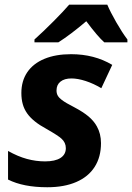

<svg xmlns="http://www.w3.org/2000/svg" viewBox="-20 -786 561 816"><path d="M14.2 -22.9V-144.5Q55.7 -121.1 94.2 -110.6Q132.8 -100.1 171.4 -100.1Q214.4 -100.1 237.1 -114.7Q259.8 -129.4 259.8 -156.2Q259.8 -180.2 241.2 -196.8Q228.5 -209 177.2 -238.3Q120.6 -268.6 95.7 -303.7Q82.5 -322.3 76.7 -343.5Q70.8 -364.7 70.8 -390.6Q70.8 -441.9 95.9 -479Q121.1 -516.1 168.7 -535.9Q216.3 -555.7 282.2 -555.7Q380.9 -555.7 457 -510.3L410.6 -411.1Q377.9 -430.7 344.2 -441.7Q310.5 -452.6 283.7 -452.6Q253.9 -452.6 237.1 -439.2Q220.2 -425.8 220.2 -401.4Q220.2 -388.7 225.6 -379.4Q231 -370.1 242.7 -361.3Q259.3 -348.6 294.9 -330.6Q333 -310.5 356 -291.3Q378.9 -272 391.6 -249Q409.2 -217.8 409.2 -177.7Q409.2 -118.7 382.3 -76.7Q355.5 -34.7 304.2 -12.5Q252.9 9.8 180.7 9.8Q79.1 9.8 14.2 -22.9ZM273.9 -766.1H436Q449.2 -734.9 474.1 -691.4Q499 -647.9 521.5 -618.2V-606H423.3Q395.5 -630.4 346.7 -695.8Q280.3 -639.2 228 -606H126.5V-618.2Q163.1 -650.9 207.3 -695.3Q251.5 -739.7 273.9 -766.1Z"/></svg>

Font: Viking Open Sans
Style: Bold Italic
Weight: 700
Italic angle: -12°
Foundry: Ascender Corporation
Version: Version 2.000